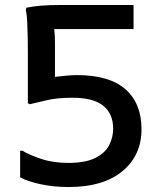

<svg xmlns="http://www.w3.org/2000/svg" viewBox="-20 -740 656 772"><path d="M61 -134H70Q96 -118 144.5 -101.5Q193 -85 255 -85Q324 -85 363.5 -105Q403 -125 419 -156.5Q435 -188 435 -222Q435 -283 395 -315Q355 -347 272 -347Q209 -347 168 -337Q127 -327 100 -321L92 -325V-533Q92 -553 91.5 -585.5Q91 -618 89.5 -650Q88 -682 84 -700L86 -709Q109 -714 142.5 -717Q176 -720 228 -720H517V-623H198Q201 -597 201 -571V-431Q222 -433 244.5 -435.5Q267 -438 289 -438Q420 -438 484.5 -381Q549 -324 549 -221Q549 -115 472 -51.5Q395 12 257 12Q196 12 144.5 1Q93 -10 61 -27Z"/></svg>

Font: Kufam Medium
Style: Regular
Weight: 500
Designer: Wael Morcos, Artur Schmal
Foundry: Original Type
Version: Version 1.300; ttfautohint (v1.8.3)